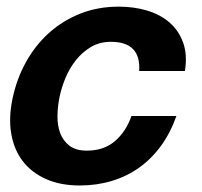

<svg xmlns="http://www.w3.org/2000/svg" viewBox="-20 -551 614 584"><path d="M403.3 -335Q409.2 -423.8 317.4 -423.8Q283.2 -423.8 256.8 -408.2Q230.5 -392.6 211.2 -368.4Q191.9 -344.2 179.4 -314.5Q167 -284.7 161.1 -255.9Q155.3 -228 154.8 -199Q154.3 -169.9 163.1 -146.2Q171.9 -122.6 191.4 -107.7Q210.9 -92.8 244.1 -92.8Q295.4 -92.8 329.1 -121.3Q362.8 -149.9 379.9 -198.2H516.6Q498.5 -147 469.7 -107.4Q440.9 -67.9 403.1 -41Q365.2 -14.2 319.6 -0.5Q273.9 13.2 222.7 13.2Q164.1 13.2 120.1 -6.3Q76.2 -25.9 49.3 -60.8Q22.5 -95.7 14.2 -144.3Q5.9 -192.9 18.1 -251Q30.8 -311.5 59.3 -362.8Q87.9 -414.1 129.6 -451.4Q171.4 -488.8 224.9 -509.8Q278.3 -530.8 341.3 -530.8Q387.7 -530.8 427.7 -518.8Q467.8 -506.8 495.8 -482.4Q523.9 -458 537.1 -421.1Q550.3 -384.3 542.5 -335Z"/></svg>

Font: XB Khoramshahr
Style: Bold Italic
Weight: 700
Italic angle: -12°
Designer: Behnam
Foundry: Irmug
Version: Version 8.005 2009